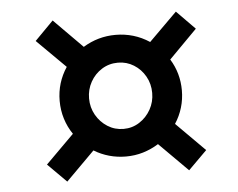

<svg xmlns="http://www.w3.org/2000/svg" viewBox="-45 -673 833 673"><g transform="rotate(-5 371.5 -336.5)"><path d="M266.2 -154.2 165.4 -53.3 99.7 -119 199.6 -218.6Q182.1 -244.2 172.7 -274.4Q163.4 -304.5 163.4 -337Q163.4 -369.3 172.3 -398.7Q181.3 -428.1 198.6 -454.1L98 -554L163.4 -620.4L264.2 -518.8Q316.8 -551 378.4 -551Q410.6 -551 440.5 -542.2Q470.3 -533.4 497.5 -515.5L596.4 -613.7L661 -548L562.2 -448.1Q593.4 -397.7 593.4 -337Q593.4 -305.7 584.7 -276.7Q576.1 -247.7 559.2 -221.9L660 -121L594.4 -55.6L493.5 -156.5Q467.5 -140.3 438.7 -131.6Q410 -123 378.4 -123Q347.9 -123 319.7 -130.9Q291.4 -138.8 266.2 -154.2ZM378.4 -220.1Q409.1 -220.1 434.3 -236.4Q459.4 -252.6 474.2 -279.1Q489 -305.6 489 -337Q489 -369.2 474.1 -395.5Q459.3 -421.8 434.1 -437.5Q408.9 -453.2 378.4 -453.2Q347 -453.2 321.7 -437.3Q296.3 -421.4 281.5 -394.8Q266.8 -368.2 266.8 -337Q266.8 -305.2 281.8 -278.7Q296.8 -252.2 322.2 -236.1Q347.6 -220.1 378.4 -220.1Z"/></g></svg>

Font: Merriweather Sans Variable Regular
Style: Italic
Weight: 300
Italic angle: -8°
Designer: Eben Sorkin
Foundry: Eben Sorkin
Version: Version 2.001